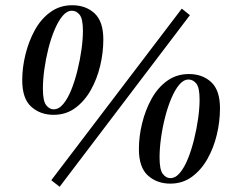

<svg xmlns="http://www.w3.org/2000/svg" viewBox="-20 -693 891 734"><path d="M185 -254Q134 -254 99.5 -285Q65 -316 65 -386Q65 -435 77.5 -485.5Q90 -536 113.5 -578.5Q137 -621 173 -647Q209 -673 256 -673Q308 -673 341.5 -642Q375 -611 375 -542Q375 -492 363 -441.5Q351 -391 327 -348.5Q303 -306 267.5 -280Q232 -254 185 -254ZM185 -275Q205 -275 222 -295.5Q239 -316 252.5 -349.5Q266 -383 276 -423.5Q286 -464 291.5 -503.5Q297 -543 297 -575Q297 -621 284.5 -636.5Q272 -652 255 -652Q236 -652 219.5 -632.5Q203 -613 189 -580Q175 -547 165 -507.5Q155 -468 149.5 -428Q144 -388 144 -354Q144 -307 156.5 -291Q169 -275 185 -275ZM208 21 176 -4 675 -660 706 -635ZM631 9Q580 9 545.5 -22Q511 -53 511 -123Q511 -172 523.5 -222.5Q536 -273 559.5 -315.5Q583 -358 619 -384Q655 -410 702 -410Q754 -410 787.5 -379Q821 -348 821 -279Q821 -229 809 -178.5Q797 -128 773 -85.5Q749 -43 713.5 -17Q678 9 631 9ZM631 -12Q651 -12 668 -32.5Q685 -53 698.5 -86.5Q712 -120 722 -160.5Q732 -201 737.5 -240.5Q743 -280 743 -312Q743 -358 730.5 -373.5Q718 -389 701 -389Q682 -389 665.5 -369.5Q649 -350 635 -317Q621 -284 611 -244.5Q601 -205 595.5 -165Q590 -125 590 -91Q590 -44 602.5 -28Q615 -12 631 -12Z"/></svg>

Font: Source Serif 4 48pt SemiBold
Style: Italic
Weight: 600
Italic angle: -12°
Designer: Frank Grießhammer
Foundry: Adobe Systems Incorporated
Version: Version 4.004;hotconv 1.0.116;makeotfexe 2.5.65601